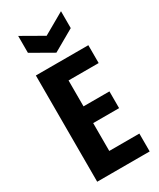

<svg xmlns="http://www.w3.org/2000/svg" viewBox="-223 -963 857 1033"><g transform="rotate(-30 206.0 -446.0)"><path d="M57 0V-660H196V0ZM146 0V-111H383V0ZM146 -284V-388H357V-284ZM146 -549V-660H383V-549ZM81 -892 214 -816 347 -892V-787L214 -711L81 -787Z"/></g></svg>

Font: Bricolage Grotesque Condensed
Style: Bold
Weight: 700
Width: 3
Designer: Mathieu Triay
Foundry: Atelier Triay
Version: Version 1.001;gftools[0.9.33.dev8+g029e19f]